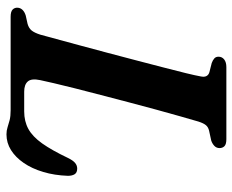

<svg xmlns="http://www.w3.org/2000/svg" viewBox="-86 -654 754 623"><g transform="rotate(90 291.5 -343.0)"><path d="M338.5 0H35Q18 0 11.5 -6.5Q5 -13 5.5 -22.5Q6 -32 12.8 -38.8Q19.5 -45.5 31 -49L58 -55Q72 -59 79.5 -68.2Q87 -77.5 93 -96.5Q98 -115 107 -148Q116 -181 127.5 -223.5Q139 -266 151.5 -313Q164 -360 176.2 -406.8Q188.5 -453.5 199.2 -495.2Q210 -537 217.8 -568.5Q225.5 -600 228.5 -617Q231 -628.5 227.2 -635.5Q223.5 -642.5 214.5 -645L185 -652.5Q175.5 -656 170 -661Q164.5 -666 164.5 -674.5Q164.5 -686 173.5 -693Q182.5 -700 198.5 -700H432Q448.5 -700 454.8 -693.8Q461 -687.5 461 -678Q461 -668 454 -661.2Q447 -654.5 437 -651L405 -644Q393.5 -641.5 387 -634Q380.5 -626.5 375 -609.5Q368 -586 358 -550.5Q348 -515 336.2 -472.2Q324.5 -429.5 312.5 -383.5Q300.5 -337.5 288.8 -292.8Q277 -248 267.2 -209Q257.5 -170 250.5 -140.5Q243.5 -111 240.5 -96Q234.5 -67.5 244.8 -55.8Q255 -44 278 -44H342Q374 -44 398.8 -57.5Q423.5 -71 445.8 -102.2Q468 -133.5 493 -186Q501 -202.5 509.2 -209.2Q517.5 -216 527.5 -216Q540.5 -216 545.8 -207.8Q551 -199.5 551 -186Q549.5 -142.5 538.5 -105.8Q527.5 -69 509.2 -42.5Q491 -16 467.5 -1.2Q444 13.5 416.5 13.5Q404 13.5 393.5 10Q383 6.5 370.2 3.2Q357.5 0 338.5 0Z"/></g></svg>

Font: Fraunces SemiBold
Style: Italic
Weight: 600
Italic angle: -16°
Version: Version 1.000;[b76b70a41]